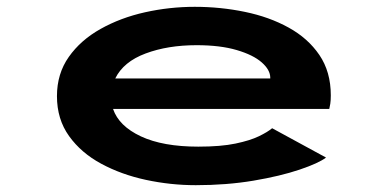

<svg xmlns="http://www.w3.org/2000/svg" viewBox="-20 -532 1140 563"><path d="M554 11Q480.5 11 408.2 -4.5Q336 -20 277 -51.8Q218 -83.5 182.5 -133Q147 -182.5 147 -250Q147 -316 181.8 -365.2Q216.5 -414.5 275 -447.2Q333.5 -480 405.2 -496Q477 -512 551 -512Q626.5 -512 698 -497.2Q769.5 -482.5 826.2 -451.2Q883 -420 916.5 -370.8Q950 -321.5 950 -252.5Q950 -237.5 948.5 -227.8Q947 -218 945.5 -212.5H311.5Q328.5 -162.5 393 -132.2Q457.5 -102 561.5 -102Q627.5 -102 670.5 -111Q713.5 -120 739.2 -132.5Q765 -145 778 -156L936 -70Q914.5 -53.5 858.2 -34.5Q802 -15.5 723 -2.2Q644 11 554 11ZM556.5 -399.5Q472 -399.5 407 -375.2Q342 -351 318 -302H772.5V-304Q772.5 -327 747.5 -349Q722.5 -371 674.2 -385.2Q626 -399.5 556.5 -399.5Z"/></svg>

Font: Trispace Expanded SemiBold
Style: Regular
Weight: 600
Width: 7
Designer: Tyler Finck
Foundry: Etcetera Type Company
Version: Version 1.210; ttfautohint (v1.8.3)